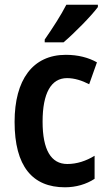

<svg xmlns="http://www.w3.org/2000/svg" viewBox="-20 -786 457 816"><path d="M396 -756V-766H262C239 -721 204 -667 170 -618V-606H250C296 -645 368 -718 396 -756ZM256 10C303 10 347 -3 382 -26V-124C346 -102 307 -89 266 -89C197 -89 161 -149 161 -269C161 -390 197 -454 265 -454C296 -454 328 -444 359 -428L392 -521C357 -541 312 -553 260 -553C119 -553 42 -447 42 -268C42 -79 118 10 256 10Z"/></svg>

Font: Noto Sans Ethiopic Cond SemBd
Style: Regular
Weight: 600
Width: 3
Designer: Monotype Design Team
Foundry: Monotype Imaging Inc.
Version: Version 2.102